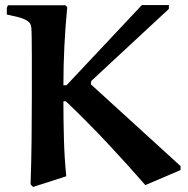

<svg xmlns="http://www.w3.org/2000/svg" viewBox="-20 -722 740 754"><path d="M241.2 -387.2 537.1 -702.1H643.1V-687L341.8 -407.2Q339.8 -406.2 338.4 -402.6Q336.9 -398.9 336.9 -397Q336.9 -388.2 339.8 -388.2L689 -69.8V-54.2L550.8 4.9Q476.6 -80.1 399.2 -162.6Q321.8 -245.1 238.8 -324.2H229Q229 -251 231 -177.5Q232.9 -104 240.2 -29.8L109.9 12.2L100.1 2Q103 -83 104 -168Q105 -252.9 105 -337.9Q105 -373 105 -415.5Q105 -458 105 -499.5Q105 -541 104.5 -572Q104 -603 103 -613.8Q102.1 -630.9 86.9 -640.4Q71.8 -649.9 50.3 -655Q28.8 -660.2 6.8 -665V-690.9L11.2 -701.2H236.8L244.1 -693.8Q229 -540 229 -387.2Z"/></svg>

Font: Aref Ruqaa
Style: Bold
Weight: 700
Designer: Abdullah Aref
Version: Version 1.002